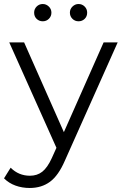

<svg xmlns="http://www.w3.org/2000/svg" viewBox="-38 -737 616 956"><path d="M548 -526 285 63Q253 137 211 168Q169 199 110 199Q72 199 39 187Q6 175 -18 151L15 98Q55 138 111 138Q147 138 172.5 118Q198 98 220 50L243 -1L8 -526H82L280 -79L478 -526ZM132 -674Q132 -692 144.5 -704.5Q157 -717 175 -717Q192 -717 205 -704.5Q218 -692 218 -674Q218 -656 205.5 -643.5Q193 -631 175 -631Q157 -631 144.5 -643Q132 -655 132 -674ZM353 -717Q371 -717 383.5 -704.5Q396 -692 396 -674Q396 -655 383.5 -643Q371 -631 353 -631Q335 -631 322.5 -643.5Q310 -656 310 -674Q310 -692 323 -704.5Q336 -717 353 -717Z"/></svg>

Font: APTA Sans Regular
Style: Regular
Weight: 400
Version: Version 7.200